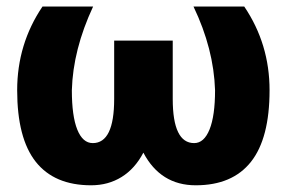

<svg xmlns="http://www.w3.org/2000/svg" viewBox="-20 -548 860 578"><path d="M260.3 -528.3Q199.7 -398.4 196.3 -276.4Q196.3 -198.7 212.6 -158Q229 -117.2 259.3 -117.2Q323.7 -117.2 323.7 -250V-425.8H500V-250Q500 -117.2 564.5 -117.2Q594.2 -117.2 610.8 -158.2Q627.4 -199.2 627.4 -276.4Q623.5 -400.9 562.5 -528.3H715.3Q791.5 -415.5 791.5 -276.4Q791.5 -131.8 735.6 -61Q679.7 9.8 569.3 9.8Q463.4 9.8 411.6 -88.4Q386.2 -40 345.9 -15.1Q305.7 9.8 254.4 9.8Q143.6 9.8 87.6 -61Q31.7 -131.8 31.7 -276.4Q31.7 -415.5 107.9 -528.3Z"/></svg>

Font: Roboto Black
Style: Regular
Weight: 900
Designer: Google
Version: Version 2.134; 2016